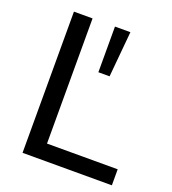

<svg xmlns="http://www.w3.org/2000/svg" viewBox="-130 -803 807 901"><g transform="rotate(20 274.0 -352.5)"><path d="M85 0V-705H178V-80H531V0ZM290 -477V-705H367L346 -477Z"/></g></svg>

Font: Nunito Sans 12pt Medium
Style: Regular
Weight: 500
Designer: Vernon Adams
Foundry: Vernon Adams
Version: Version 3.101;gftools[0.9.27]